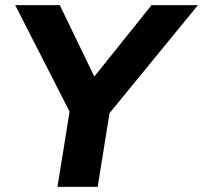

<svg xmlns="http://www.w3.org/2000/svg" viewBox="-20 -725 788 745"><path d="M39 0ZM203 0 250 -292 39 -705H212L346 -428L568 -705H748L405 -286L359 0Z"/></svg>

Font: Winston
Style: Bold Italic
Weight: 700
Italic angle: -9°
Designer: Original fonts by Vernon Adams / Changes by Cristiano Sobral
Foundry: Original fonts by Vernon Adams / Changes by Cristiano Sobral
Version: Version 2.503;July 17, 2020;FontCreator 13.0.0.2655 64-bit